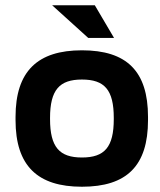

<svg xmlns="http://www.w3.org/2000/svg" viewBox="-20 -700 607 729"><path d="M39 -256V-244C39 -70 123 9 291 9C461 9 542 -70 542 -244V-256C542 -430 461 -509 291 -509C123 -509 39 -430 39 -256ZM170 -248V-252C170 -359 206 -398 291 -398C377 -398 412 -359 412 -252V-248C412 -141 377 -102 291 -102C206 -102 170 -141 170 -248ZM178 -680 315 -556H413L340 -680Z"/></svg>

Font: LT Wave Alt Bold
Style: Regular
Weight: 700
Designer: Daniel Lyons
Version: Version 2.5 (Glyphs App)